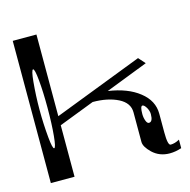

<svg xmlns="http://www.w3.org/2000/svg" viewBox="-110 -859 970 978"><g transform="rotate(-15 375.0 -369.5)"><path d="M583 -218.8Q583 -199.2 589.8 -181.6Q595.7 -167 604.5 -167Q625 -167 625 -208Q625 -224.6 614.3 -243.2Q603.5 -260.7 594.7 -260.7Q583 -260.7 583 -218.8ZM89.8 -521.5Q83 -449.2 83 -375Q83 -300.8 89.8 -228.5Q95.7 -167 104.5 -167Q113.3 -167 119.1 -228.5Q125 -290 125 -375Q125 -460 119.1 -521.5Q113.3 -583 104.5 -583Q95.7 -583 89.8 -521.5ZM167 -750V-319.3L635.7 -500L667 -464.8L443.4 -377.9Q544.9 -363.3 605.5 -315.4Q667 -267.6 667 -198.2V-99.6Q667 -31.2 682.6 -31.2Q705.1 -31.2 729.5 -44.9V0Q697.3 10.7 667 10.7Q613.3 10.7 576.2 -24.4Q542 -57.6 542 -83V-239.3Q542 -289.1 488.3 -316.4Q433.6 -343.8 354.5 -343.8L167 -271.5V0H42V-750Z"/></g></svg>

Font: okolaksMetalik
Style: bold
Weight: 700
Width: 7
Version: Version 0.6